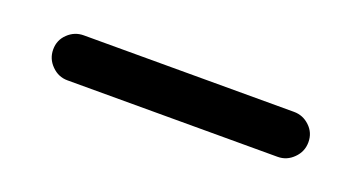

<svg xmlns="http://www.w3.org/2000/svg" viewBox="-23 -26 546 290"><g transform="rotate(20 250.0 119.0)"><path d="M81.1 155.3Q66.4 155.3 55.7 144.5Q44.9 133.8 44.9 118.7Q44.9 103.5 55.7 93.3Q66.4 83 81.1 83H418.9Q433.6 83 444.3 93.3Q455.1 103.5 455.1 118.7Q455.1 133.8 444.3 144.5Q433.6 155.3 418.9 155.3Z"/></g></svg>

Font: Rounded-X Mgen+ 1m medium
Style: Regular
Weight: 500
Designer: [Source Han Sans]
Ryoko NISHIZUKA  (kana & ideographs); Paul D. Hunt (Latin, Greek & Cyrillic); Wenlong ZHANG  (bopomofo
Version: Version 1.059.20150602